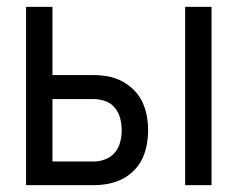

<svg xmlns="http://www.w3.org/2000/svg" viewBox="-20 -540 693 560"><path d="M520 0V-520H597V0ZM56 0V-520H133V-321H254Q275 -321 296 -317Q317 -313 336 -303Q355 -293 370.5 -277.5Q386 -262 395 -243Q404 -224 408 -203Q412 -182 412 -160Q412 -139 408 -117.5Q404 -96 395 -77Q386 -58 370.5 -42.5Q355 -27 336 -17.5Q317 -8 296 -4Q275 0 254 0ZM133 -69H254Q271 -69 287.5 -75.5Q304 -82 315 -95Q326 -108 330.5 -125.5Q335 -143 335 -160Q335 -178 330.5 -195Q326 -212 315 -225.5Q304 -239 287.5 -245Q271 -251 254 -251H133Z"/></svg>

Font: Iosevka QP
Style: Regular
Weight: 400
Designer: Belleve Invis
Foundry: Belleve Invis
Version: Version 20.0.0; ttfautohint (v1.8.4)